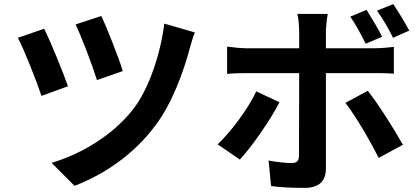

<svg xmlns="http://www.w3.org/2000/svg" viewBox="-20 -857 2040 935"><path d="M348 -738C378 -676 433 -530 452 -467L578 -511C559 -575 497 -731 473 -779ZM780 -742C764 -606 708 -425 626 -322C524 -193 368 -104 231 -64L343 48C488 -8 631 -104 736 -245C819 -354 875 -512 904 -621C911 -644 918 -674 929 -699ZM67 -673C96 -620 161 -454 182 -390L311 -437C287 -506 227 -653 195 -717Z M1973 -708C1954 -744 1922 -797 1895 -837L1816 -805C1844 -766 1873 -716 1894 -673ZM1841 -678C1822 -717 1789 -770 1765 -809L1686 -776C1713 -737 1741 -684 1761 -644ZM1801 -501C1828 -501 1867 -501 1898 -498V-629C1871 -625 1828 -622 1800 -622H1567V-702C1567 -727 1573 -775 1576 -789H1428C1433 -773 1437 -728 1437 -702V-622H1183C1152 -622 1117 -626 1086 -630V-497C1114 -500 1152 -501 1183 -501H1437V-500C1437 -453 1436 -136 1436 -99C1435 -72 1426 -63 1399 -63C1375 -63 1331 -67 1288 -75L1300 49C1351 56 1407 58 1463 58C1535 58 1567 24 1567 -36V-501ZM1662 -356C1710 -295 1781 -174 1824 -88L1942 -152C1902 -224 1822 -351 1771 -415ZM1228 -412C1188 -327 1107 -218 1040 -154L1148 -80C1203 -138 1296 -271 1341 -359Z"/></svg>

Font: Spoqa Han Sans Neo Bold
Style: Bold
Weight: 700
Designer: [Spoqa Han Sans Neo] Dong-huui Kim  Younghwa Kang  Yujin Lee  [Noto Sans] Ryoko NISHIZUKA  (kana & ideographs); Paul D. 
Foundry: Spoqa (http://www.spoqa-han-sans.com)
Version: Version 1.000